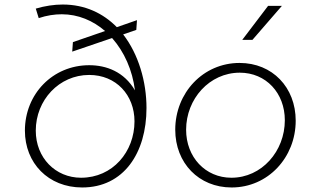

<svg xmlns="http://www.w3.org/2000/svg" viewBox="-20 -816 1392 848"><path d="M343 12C526 12 627 -140 627 -339C627 -455 592 -576 524 -664L582 -684L585 -727L496 -696C436 -757 356 -796 257 -796C219 -796 179 -790 138 -778L151 -736C187 -748 221 -753 253 -753C325 -753 391 -725 444 -679L302 -630L299 -588L475 -648C529 -587 565 -506 576 -417C528 -499 450 -528 374 -528C213 -528 90 -401 90 -239C90 -96 193 12 343 12ZM138 -239C138 -374 241 -485 374 -485C493 -485 574 -396 574 -280C574 -146 478 -31 338 -31C225 -31 138 -119 138 -239Z M1003 12C1164 12 1286 -121 1286 -283C1286 -430 1183 -538 1038 -538C877 -538 754 -406 754 -243C754 -96 858 12 1003 12ZM802 -243C802 -379 905 -495 1039 -495C1155 -495 1238 -405 1238 -285C1238 -148 1136 -31 1002 -31C887 -31 802 -122 802 -243ZM1050 -640H1095L1225 -790H1164Z"/></svg>

Font: Mluvka ExtraLight
Style: Italic
Weight: 200
Italic angle: -8°
Designer: Modified by Jiří Krblich, Original typeface by Gumpita Rahayu
Foundry: Gumpita Rahayu & Jiří Krblich
Version: Version 2.000;Glyphs 3.1.1 (3134)